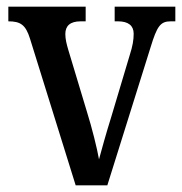

<svg xmlns="http://www.w3.org/2000/svg" viewBox="-20 -556 547 576"><path d="M70 -440 207 0H302L432 -415C451 -477 461 -492 492 -492H506V-536H324V-492H334C365 -492 381 -479 381 -455C381 -436 378 -418 369 -390L314 -206C298 -155 284 -104 277 -78C271 -112 256 -172 241 -220L185 -406C180 -423 176 -438 176 -454C176 -478 190 -492 222 -492H237V-536H5V-492C41 -492 57 -482 70 -440Z"/></svg>

Font: Noto Serif Sinhala Condensed Medium
Style: Regular
Weight: 500
Width: 3
Designer: Jelle Bosma - Monotype Design Team
Foundry: Monotype Imaging Inc.
Version: Version 2.007